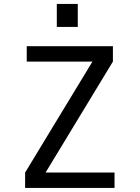

<svg xmlns="http://www.w3.org/2000/svg" viewBox="-20 -928 690 948"><path d="M104 0V-76L436.5 -624H112V-700H537.5V-624L205 -76H545.5V0ZM260.5 -908.5H364V-795H260.5Z"/></svg>

Font: Trispace
Style: Regular
Weight: 400
Designer: Tyler Finck
Foundry: Etcetera Type Company
Version: Version 1.210; ttfautohint (v1.8.3)